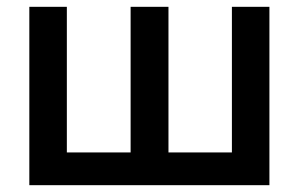

<svg xmlns="http://www.w3.org/2000/svg" viewBox="-20 -543 877 563"><path d="M66 0V-523H176V-96H363V-523H474V-96H660V-523H770V0Z"/></svg>

Font: Raleway-v4020 SemiBold
Style: Regular
Weight: 600
Designer: Matt McInerney, Pablo Impallari, Rodrigo Fuenzalida
Foundry: Matt McInerney, Pablo Impallari, Rodrigo Fuenzalida
Version: Version 4.020;PS 004.020;hotconv 1.0.88;makeotf.lib2.5.64775